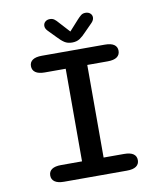

<svg xmlns="http://www.w3.org/2000/svg" viewBox="-87 -858 793 929"><g transform="rotate(-10 309.5 -393.5)"><path d="M152.5 0Q122 0 106.8 -10.8Q91.5 -21.5 91.5 -41Q91.5 -61 106.8 -71.5Q122 -82 152.5 -82H255V-537H152.5Q122 -537 106.8 -547.8Q91.5 -558.5 91.5 -578.5Q91.5 -598 106.8 -608.5Q122 -619 152.5 -619H461Q492 -619 507 -608.5Q522 -598 522 -578.5Q522 -558.5 507 -547.8Q492 -537 461 -537H361V-82H461Q492 -82 507 -71.5Q522 -61 522 -41Q522 -21.5 507 -10.8Q492 0 461 0ZM416.5 -734 378.5 -695.5Q361 -676.5 345.8 -666.5Q330.5 -656.5 308.5 -656.5Q286 -656.5 270.8 -666.5Q255.5 -676.5 238 -695.5L200.5 -734Q189 -746 189 -758.5Q189 -771 198 -779Q207 -787 221 -787Q234 -787 243 -780.2Q252 -773.5 261.5 -762L308.5 -710.5L355 -762Q364.5 -772.5 373.5 -779.8Q382.5 -787 395.5 -787Q410 -787 419 -779Q428 -771 428 -759Q428 -753.5 425.5 -747.2Q423 -741 416.5 -734Z"/></g></svg>

Font: Sono Monospace Medium
Style: Regular
Weight: 500
Designer: Tyler Finck
Foundry: Tyler Finck
Version: Version 2.112